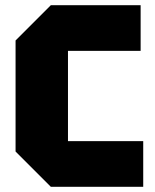

<svg xmlns="http://www.w3.org/2000/svg" viewBox="-20 -720 598 740"><path d="M40 -136V-564L176 -700H522V-524H242V-176H532V0H176Z"/></svg>

Font: Tektur ExtraBold
Style: Regular
Weight: 800
Designer: Adam Jagosz
Foundry: Adam Jagosz
Version: Version 1.005;gftools[0.9.30]